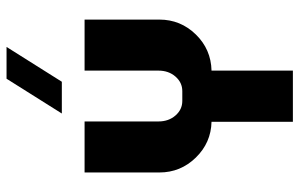

<svg xmlns="http://www.w3.org/2000/svg" viewBox="-185 -735 920 590"><g transform="rotate(-90 275.0 -440.0)"><path d="M509.8 -410.2Q509.8 -345.2 464.1 -298.3Q418.5 -251.5 353 -250V0H195.8V-250Q131.3 -251.5 85.7 -298.3Q40 -345.2 40 -410.2V-640.1H196.8V-413.1Q196.8 -381.8 215.1 -360.8Q233.4 -339.8 259.8 -339.8H290Q316.4 -339.8 334.7 -360.8Q353 -381.8 353 -413.1V-640.1H509.8ZM425.8 -879.9 318.8 -710H221.2L328.1 -879.9Z"/></g></svg>

Font: Laconic
Style: Bold
Weight: 700
Designer: Robby Woodard
Version: Version 1.000